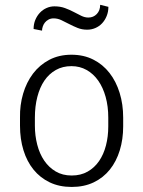

<svg xmlns="http://www.w3.org/2000/svg" viewBox="-20 -756 586 787"><path d="M123 -240.7Q123 -200.2 132.6 -163.1Q142.1 -126 161.1 -97.9Q180.2 -69.8 208.3 -53.2Q236.3 -36.6 273.9 -36.6Q311 -36.6 339.1 -52.5Q367.2 -68.4 386 -95.7Q404.8 -123 414.3 -159.7Q423.8 -196.3 423.8 -237.8V-273.9Q423.8 -319.8 413.1 -358.6Q402.3 -397.5 382.6 -425.5Q362.8 -453.6 335 -469.2Q307.1 -484.9 272.9 -484.9Q236.8 -484.9 209 -469.2Q181.2 -453.6 162.1 -425.8Q143.1 -397.9 133.1 -359.1Q123 -320.3 123 -273.9ZM62 -273.9Q61 -325.2 74.7 -371.8Q88.4 -418.5 115.2 -454.1Q142.1 -489.7 181.9 -510.7Q221.7 -531.7 272.9 -531.7Q323.2 -531.7 362.5 -511.7Q401.9 -491.7 429 -456.8Q456.1 -421.9 470.5 -375Q484.9 -328.1 484.9 -273.9V-237.8Q484.9 -185.1 470.9 -139.6Q457 -94.2 430.2 -60.8Q403.3 -27.3 364 -8.5Q324.7 10.3 273.9 10.3Q223.1 10.3 183.8 -8.5Q144.5 -27.3 117.4 -60.8Q90.3 -94.2 76.2 -140.1Q62 -186 62 -240.7ZM424.3 -728Q424.3 -707.5 417.2 -690.2Q410.2 -672.9 398.4 -660.4Q386.7 -647.9 370.8 -641.1Q355 -634.3 337.4 -634.3Q315.9 -634.3 297.9 -641.6Q279.8 -648.9 263.4 -657.5Q247.1 -666 231.7 -673.3Q216.3 -680.7 199.7 -680.7Q188 -680.7 179 -675.8Q169.9 -670.9 164.1 -663.6Q158.2 -656.2 155.3 -647.2Q152.3 -638.2 152.3 -630.4L117.7 -637.2Q117.7 -657.7 124.8 -674.6Q131.8 -691.4 143.6 -703.9Q155.3 -716.3 170.7 -723.1Q186 -730 203.1 -730Q227.1 -730 246.3 -722.9Q265.6 -715.8 282.2 -707Q298.8 -698.2 313.2 -691.2Q327.6 -684.1 342.3 -684.1Q362.8 -684.1 376.7 -698.5Q390.6 -712.9 390.6 -736.3Z"/></svg>

Font: Ufes Sans Light
Style: Regular
Weight: 200
Designer: Ricardo Esteves & Thais Bronze
Foundry: ProDesignUfes - Ricardo Esteves, Thais Bronze (This is a derivative work, based on Roboto family, by Christian Robertson
Version: Version 2.0